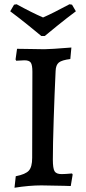

<svg xmlns="http://www.w3.org/2000/svg" viewBox="-20 -870 403 901"><path d="M54 -43Q100 -52 115.5 -69.5Q131 -87 131 -129L132 -533Q132 -565 124.5 -576Q117 -587 95 -587L56 -585L53 -591L60 -641L127 -640Q149 -639 188 -639Q215 -639 315 -647L310 -593Q270 -588 256 -576.5Q242 -565 241 -537Q236 -433 232 -310.5Q228 -188 228 -121Q228 -80 236 -66.5Q244 -53 269 -53Q285 -53 318 -56L321 -51L312 3Q293 3 282 2L174 0Q117 0 48 11ZM28 -817 46 -848 58 -850Q129 -811 182 -788Q228 -808 306 -850L318 -848L336 -817Q293 -785 248 -748.5Q203 -712 190 -701H174Q161 -712 116 -748.5Q71 -785 28 -817Z"/></svg>

Font: Alegreya Medium
Style: Regular
Weight: 500
Designer: Juan Pablo del Peral
Foundry: Huerta Tipografica
Version: Version 2.007; ttfautohint (v1.6)